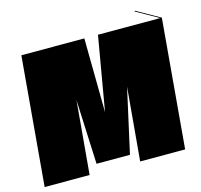

<svg xmlns="http://www.w3.org/2000/svg" viewBox="-114 -936 1109 1060"><g transform="rotate(-15 440.0 -405.5)"><path d="M880 -736 816 0H559L596 -418L514 -50H323L307 -418L270 0H13L77 -736H437L442 -313L515 -736H871L743 -808L747 -811Z"/></g></svg>

Font: FFF_HK Layer Front
Style: Regular
Weight: 400
Italic angle: -5°
Designer: bBox Type GmbH
Foundry: bBox Type GmbH
Version: Version 0.002